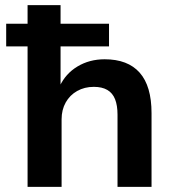

<svg xmlns="http://www.w3.org/2000/svg" viewBox="-20 -725 688 745"><path d="M87 0V-545H4V-633H87V-705H215V-633H403V-545H215V-389H211Q234 -439 280.5 -467Q327 -495 386 -495Q476 -495 522 -443Q568 -391 568 -286V0H436V-280Q436 -316 426.5 -340Q417 -364 396.5 -376Q376 -388 344 -388Q308 -388 279.5 -372Q251 -356 235 -327.5Q219 -299 219 -262V0Z"/></svg>

Font: Nunito Sans 9pt
Style: Bold
Weight: 700
Version: Version 3.101;gftools[0.9.27]